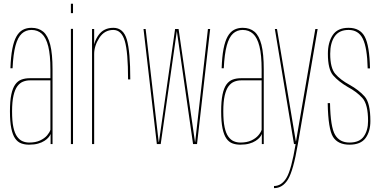

<svg xmlns="http://www.w3.org/2000/svg" viewBox="-20 -746 1978 994"><path d="M130.5 3Q157.5 3 177 -2.5Q196.5 -8 210 -16.8Q223.5 -25.5 231.2 -34.8Q239 -44 242 -52.5V0H252V-386.5Q252 -467.5 240 -514.5Q228 -561.5 204 -581.8Q180 -602 143 -602Q117.5 -602 98 -591.5Q78.5 -581 65 -557Q51.5 -533 43.8 -492.8Q36 -452.5 34 -392.5H45Q48.5 -466 60.2 -509.5Q72 -553 92.8 -572Q113.5 -591 143 -591Q175 -591 196.8 -571Q218.5 -551 229.8 -506Q241 -461 241 -386V-341H133Q110 -341 91 -334Q72 -327 58.8 -308.5Q45.5 -290 38.5 -256.5Q31.5 -223 31.5 -169.5Q31.5 -115.5 38.5 -81.5Q45.5 -47.5 58.5 -29Q71.5 -10.5 89.8 -3.8Q108 3 130.5 3ZM131.5 -8Q113 -8 97 -14.8Q81 -21.5 68.5 -38.8Q56 -56 49.2 -87.5Q42.5 -119 42.5 -169.5Q42.5 -219 49.8 -250.8Q57 -282.5 69.8 -299.5Q82.5 -316.5 99.2 -323.2Q116 -330 135 -330H241V-74Q237 -60.5 223.8 -45Q210.5 -29.5 187.5 -18.8Q164.5 -8 131.5 -8Z M347 0H358V-596.5H347ZM347 -726.5V-678H358V-726.5Z M643 -335H654.5Q654.5 -479 636.8 -540.5Q619 -602 567 -602Q517 -602 490.2 -564.5Q463.5 -527 463.5 -481.5L467.5 -466Q467.5 -509 494.2 -550Q521 -591 566.5 -591Q609 -591 626 -534Q643 -477 643 -335ZM456.5 0H467.5V-503.5V-596H456.5Z M792 0H812L895.5 -585.5L979.5 0H1000L1068 -596H1056.5L990.5 -11.5H989.5L904.5 -596H886.5L803 -11.5H801.5L734 -596H723Z M1224 3Q1251 3 1270.5 -2.5Q1290 -8 1303.5 -16.8Q1317 -25.5 1324.8 -34.8Q1332.5 -44 1335.5 -52.5V0H1345.5V-386.5Q1345.5 -467.5 1333.5 -514.5Q1321.5 -561.5 1297.5 -581.8Q1273.5 -602 1236.5 -602Q1211 -602 1191.5 -591.5Q1172 -581 1158.5 -557Q1145 -533 1137.2 -492.8Q1129.5 -452.5 1127.5 -392.5H1138.5Q1142 -466 1153.8 -509.5Q1165.5 -553 1186.2 -572Q1207 -591 1236.5 -591Q1268.5 -591 1290.2 -571Q1312 -551 1323.2 -506Q1334.5 -461 1334.5 -386V-341H1226.5Q1203.5 -341 1184.5 -334Q1165.5 -327 1152.2 -308.5Q1139 -290 1132 -256.5Q1125 -223 1125 -169.5Q1125 -115.5 1132 -81.5Q1139 -47.5 1152 -29Q1165 -10.5 1183.2 -3.8Q1201.5 3 1224 3ZM1225 -8Q1206.5 -8 1190.5 -14.8Q1174.5 -21.5 1162 -38.8Q1149.5 -56 1142.8 -87.5Q1136 -119 1136 -169.5Q1136 -219 1143.2 -250.8Q1150.5 -282.5 1163.2 -299.5Q1176 -316.5 1192.8 -323.2Q1209.5 -330 1228.5 -330H1334.5V-74Q1330.5 -60.5 1317.2 -45Q1304 -29.5 1281 -18.8Q1258 -8 1225 -8Z M1502 0H1522L1624.5 -596H1612.5L1512.5 -14.5H1511.5L1414 -596H1403ZM1398.5 228Q1443 228 1470.8 183Q1498.5 138 1522 0H1510.5Q1488.5 133 1463 175Q1437.5 217 1398.5 217Z M1789.5 3Q1847.5 3 1872.5 -31.2Q1897.5 -65.5 1897.5 -119.5Q1897.5 -213 1867.8 -246.5Q1838 -280 1789.5 -307Q1742.5 -332.5 1716 -363.2Q1689.5 -394 1689.5 -467.5Q1689.5 -523.5 1712.5 -557.2Q1735.5 -591 1784.5 -591Q1836 -591 1858.5 -545Q1881 -499 1883.5 -392H1895.5Q1893 -509.5 1868.5 -555.8Q1844 -602 1784.5 -602Q1727.5 -602 1702.5 -564.2Q1677.5 -526.5 1677.5 -467.5Q1677.5 -387.5 1704.5 -356Q1731.5 -324.5 1780 -296Q1827 -271 1856.2 -238.5Q1885.5 -206 1885.5 -119.5Q1885.5 -71 1863.2 -39.5Q1841 -8 1789.5 -8Q1738.5 -8 1714.8 -47.8Q1691 -87.5 1688.5 -212H1676.5Q1679 -77.5 1704.2 -37.2Q1729.5 3 1789.5 3Z"/></svg>

Font: Anybody Thin Condensed
Style: Regular
Weight: 100
Width: 3
Version: Version 1.113;gftools[0.9.25]